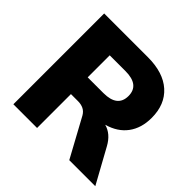

<svg xmlns="http://www.w3.org/2000/svg" viewBox="-174 -880 1054 1054"><g transform="rotate(45 353.0 -352.5)"><path d="M64 0V-705H403Q523 -705 588.5 -646.5Q654 -588 654 -484Q654 -405 614.5 -351.5Q575 -298 500 -277Q556 -262 590 -200L700 0H498L376 -224Q364 -245 345.5 -254Q327 -263 303 -263H248V0ZM248 -393H370Q479 -393 479 -479Q479 -564 370 -564H248Z"/></g></svg>

Font: Nunito Sans Black
Style: Regular
Weight: 900
Designer: Vernon Adams
Foundry: Vernon Adams
Version: Version 3.006; ttfautohint (v1.8.3)